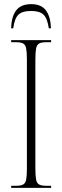

<svg xmlns="http://www.w3.org/2000/svg" viewBox="-20 -908 302 928"><path d="M34 0V-10H57Q80 -10 91.5 -16Q103 -22 106.5 -40Q110 -58 110 -95V-619Q110 -656 106.5 -674Q103 -692 91.5 -698Q80 -704 57 -704H34V-714H227V-704H205Q181 -704 169.5 -698Q158 -692 154.5 -674Q151 -656 151 -619V-95Q151 -58 154.5 -40Q158 -22 169.5 -16Q181 -10 205 -10H227V0ZM34 -771Q35 -827 58 -857.5Q81 -888 131 -888Q180 -888 202.5 -857Q225 -826 226 -771H216Q209 -819 190.5 -837Q172 -855 131 -855Q87 -855 68.5 -836.5Q50 -818 44 -771Z"/></svg>

Font: Noto Serif Display ExtraCondensed ExtraLight
Style: Regular
Weight: 200
Width: 2
Designer: Monotype Design Team
Foundry: Monotype Imaging Inc.
Version: Version 2.009